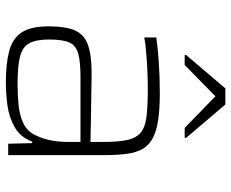

<svg xmlns="http://www.w3.org/2000/svg" viewBox="-87 -695 790 656"><g transform="rotate(90 308.0 -367.0)"><path d="M262 8Q197 8 154 -3.5Q111 -15 90.5 -46.5Q70 -78 70 -138Q70 -195 83.5 -227Q97 -259 132 -272Q167 -285 230 -285Q242 -285 268 -284.5Q294 -284 328.5 -283.5Q363 -283 398.5 -282.5Q434 -282 465 -281V-323Q465 -377 458 -408Q451 -439 431.5 -454Q412 -469 375.5 -473Q339 -477 280 -477Q255 -477 222.5 -475.5Q190 -474 159 -471.5Q128 -469 108 -465V-506Q142 -511 191.5 -514.5Q241 -518 298 -518Q352 -518 389.5 -512.5Q427 -507 451 -494.5Q475 -482 488 -460.5Q501 -439 505.5 -406Q510 -373 510 -328V0H471L469 -82H464Q449 -42 415 -22.5Q381 -3 340.5 2.5Q300 8 262 8ZM268 -32Q305 -32 339 -35.5Q373 -39 399.5 -51Q426 -63 440 -89Q454 -117 459.5 -145.5Q465 -174 465 -210V-247H243Q192 -247 164 -239.5Q136 -232 125.5 -209.5Q115 -187 115 -140Q115 -96 127.5 -72.5Q140 -49 173 -40.5Q206 -32 268 -32ZM168 -603V-608L282 -742H337L451 -608V-603H417L309 -708L202 -603Z"/></g></svg>

Font: Saira SemiExpanded ExtraLight
Style: Regular
Weight: 250
Width: 6
Designer: Hector Gatti with collaboration of the Omnibus-Type team
Foundry: Omnibus-Type
Version: Version 1.101